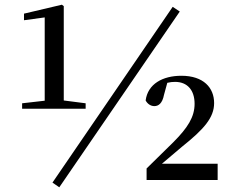

<svg xmlns="http://www.w3.org/2000/svg" viewBox="-20 -765 988 816"><path d="M232 31 744 -716 714 -736 203 11ZM603 0H905V-69H668L753 -141C847 -216 890 -265 890 -327C890 -392 845 -443 751 -443C671 -443 608 -408 599 -338C607 -323 621 -314 636 -314C653 -314 670 -325 677 -362L691 -413C703 -416 713 -417 724 -417C777 -417 807 -381 807 -324C807 -268 778 -222 716 -160L603 -49ZM170 -303H344V-326L251 -338V-739L243 -745L82 -707V-679L170 -691V-337L74 -326V-303Z"/></svg>

Font: Noto Serif JP SemiBold
Style: Regular
Weight: 600
Designer: Ryoko NISHIZUKA 西塚涼子 (kana & ideographs); Frank Grießhammer (Latin, Greek & Cyrillic); Wenlong ZHANG 张文龙 (bopomofo); San
Foundry: Adobe
Version: Version 2.001;hotconv 1.1.0;makeotfexe 2.6.0